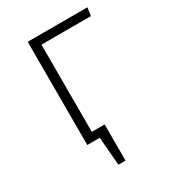

<svg xmlns="http://www.w3.org/2000/svg" viewBox="-165 -610 751 841"><g transform="rotate(-30 210.0 -189.5)"><path d="M405 -481 411 -522H109V0H172L184 143H220V-40H155V-481Z"/></g></svg>

Font: Fira Sans ExtraLight
Style: Regular
Weight: 200
Designer: bBox Type GmbH & Carrois Corporate GbR & Edenspiekermann AG
Foundry: bBox Type GmbH & Carrois Corporate GbR & Edenspiekermann AG
Version: Version 4.300;PS 004.300;hotconv 1.0.88;makeotf.lib2.5.64775